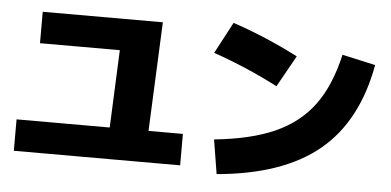

<svg xmlns="http://www.w3.org/2000/svg" viewBox="-54 -877 2107 1035"><g transform="rotate(5 1000.0 -360.0)"><path d="M50 -150H554L572 -570H140V-740H790L764 -150H950V20H50Z M1770 -650 1950 -610Q1894 -301 1699.5 -141Q1505 19 1150 50L1120 -135Q1318 -155 1447.5 -213Q1577 -271 1654.5 -376.5Q1732 -482 1770 -650ZM1170 -770Q1350 -710 1525 -620L1430 -450Q1260 -538 1080 -600Z"/></g></svg>

Font: Enso Black
Style: Regular
Weight: 900
Designer: Coji Morishita
Foundry: UNDERFOREST DESIGN
Version: Version 1.000